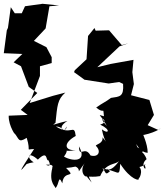

<svg xmlns="http://www.w3.org/2000/svg" viewBox="-50 -913 868 1014"><path d="M593 -675 526 -753 455 -751 449 -765 415 -723 407 -600 345 -542 341 -532C360 -519 378 -505 396 -492L524 -472L579 -480L600 -470C605 -401 582 -403 536 -396C506 -373 494 -371 458 -345C504 -306 493 -355 499 -299C458 -310 481 -312 514 -248C452 -316 540 -271 479 -255C540 -226 522 -202 488 -230C501 -157 532 -141 491 -188C497 -155 456 -151 456 -143C486 -115 471 -80 428 -92C397 -147 368 -75 367 -140C415 -54 329 -61 288 -86C325 -137 268 -107 349 -120C289 -117 283 -158 350 -195C341 -264 328 -193 245 -245C291 -244 284 -201 301 -245C304 -208 238 -233 306 -274C244 -261 214 -244 243 -264C253 -357 253 -387 295 -424L230 -407L107 -369L161 -512V-563L223 -580V-611L195 -664L129 -697L191 -763L211 -880L262 -884L175 -893L82 -880L65 -843H28L7 -875L-8 -766L-14 -753L-30 -632L68 -628L22 -584L61 -563L102 -454L147 -422L60 -333L96 -306L-4 -302C-6 -246 39 -188 25 -211C52 -180 45 -156 91 -185C116 -107 81 -125 130 -126C38 15 56 -6 90 -46C78 -41 98 -52 128 -56C89 -79 96 -118 150 -70C203 -122 191 -67 204 -66C196 -84 236 -22 192 -43C245 -47 222 -26 226 -25C206 57 247 72 242 81C264 63 257 4 279 55C286 -21 359 34 299 -26C380 -32 392 -56 339 -36C394 -24 338 27 397 -51C364 -2 409 39 415 9C376 -24 405 17 434 51C411 1 410 29 479 17C511 -57 558 -40 579 -63C519 23 496 -47 531 -9C495 26 515 -30 473 -24C581 -17 579 36 585 -48C640 38 691 45 682 29C687 33 719 -34 659 -44C667 -7 739 -56 713 -45C734 6 683 -40 724 -72C723 -83 689 -141 684 -95C746 -155 723 -103 675 -136C659 -185 679 -108 730 -106C730 -156 698 -216 708 -200C782 -215 819 -250 785 -227L730 -252L763 -306L739 -385L642 -410L657 -469L649 -532L655 -597L533 -575L464 -558L581 -668L627 -684Z"/></svg>

Font: Hussar Lance
Style: ExBd
Weight: 700
Foundry: Cannot Into Space Fonts, PlusOne Fonts
Version: Version 2.270